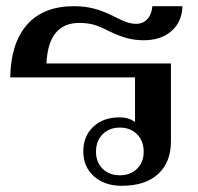

<svg xmlns="http://www.w3.org/2000/svg" viewBox="-20 -590 638 620"><path d="M249 -101Q249 -150 281 -180.5Q313 -211 366 -211Q396 -211 416 -196V-340H13Q15 -451 67.5 -510.5Q120 -570 219 -570Q253 -570 282.5 -562.5Q312 -555 348 -537Q375 -523 390.5 -518Q406 -513 419 -513Q442 -513 456 -528.5Q470 -544 472 -570H569Q568 -520 534 -490Q500 -460 444 -460Q417 -460 391.5 -466.5Q366 -473 333 -489Q300 -506 280 -511Q260 -516 236 -516Q136 -516 130 -385H532V-134Q532 -66 490.5 -28Q449 10 373 10Q318 10 283.5 -20.5Q249 -51 249 -101ZM444 -100Q444 -135 422.5 -156.5Q401 -178 367 -178Q333 -178 311.5 -156.5Q290 -135 290 -100Q290 -66 311.5 -45Q333 -24 367 -24Q401 -24 422.5 -45Q444 -66 444 -100Z"/></svg>

Font: Fahkwang Medium
Style: Regular
Weight: 500
Version: Version 1.000; ttfautohint (v1.6)